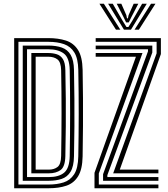

<svg xmlns="http://www.w3.org/2000/svg" viewBox="-20 -1003 894 1023"><path d="M55.5 0V-800H237Q290.5 -800 331.2 -786.9Q372 -773.8 395.4 -737.2Q418.8 -700.8 420.2 -631Q421.8 -552.8 422.2 -480.5Q422.8 -408.2 422.2 -332.8Q421.8 -257.2 420.2 -169.5Q418.8 -100.5 396.2 -63.9Q373.8 -27.2 333.8 -13.6Q293.8 0 240 0ZM78.2 -19.8H240Q283.2 -19.8 318.5 -30.9Q353.8 -42 374.9 -74.2Q396 -106.5 397.2 -170.2Q399.2 -279.2 399.4 -394Q399.5 -508.8 397.2 -630.5Q396 -690.5 376.4 -722.9Q356.8 -755.2 321.2 -767.8Q285.8 -780.2 237 -780.2H78.2ZM101.2 -39.8V-760.2H237Q279.2 -760.2 309.6 -749.5Q340 -738.8 356.6 -710.6Q373.2 -682.5 374.2 -630.5Q375.8 -549 376.4 -476.1Q377 -403.2 376.5 -329.2Q376 -255.2 374.2 -170.2Q373.2 -116 355.9 -87.9Q338.5 -59.8 308.6 -49.8Q278.8 -39.8 240 -39.8ZM124 -59.5H240Q293.8 -59.5 322 -83.2Q350.2 -107 351.5 -171Q353.5 -287.2 353.6 -397.9Q353.8 -508.5 351.5 -629.8Q350 -695.8 319.8 -718.1Q289.5 -740.5 237 -740.5H124ZM147 -79.5V-720.5H237Q261.2 -720.5 281.8 -714.2Q302.2 -708 314.9 -688.5Q327.5 -669 328.2 -629Q330 -549 330.6 -476.5Q331.2 -404 330.6 -330.1Q330 -256.2 328.2 -171.5Q327 -114.8 302.9 -97.1Q278.8 -79.5 240 -79.5ZM170 -99.2H240Q268 -99.2 286.4 -113.2Q304.8 -127.2 305.8 -172.5Q307.8 -282.8 307.9 -398.8Q308 -514.8 305.8 -628Q304.8 -672 286.2 -686.4Q267.8 -700.8 237 -700.8H170ZM583 -79.5 814.5 -719V-780.2H489.8V-800H837.2V-715L618.2 -99.2H824V-79.5ZM529.2 -39.8V-74.8L768.5 -729.5V-740.5H489.8V-760.2H791.5V-723.2L552 -69.8V-59.5H824V-39.8ZM483.5 0V-82.2L704.2 -700.8H489.8V-720.5H739.2L506.5 -78.8V-19.8H824V0ZM509.8 -983H533.5L621.2 -844.8H598ZM556.2 -983H580.8L633.8 -891.5L654 -859H664L684.2 -891.2L737.2 -983H762L677.8 -844.8H640.5ZM602 -983H626.5L653 -922.5L656.8 -905.2H661.5L665.2 -922.5L692.2 -983H716.8L679 -910L666 -883.5H652L639.2 -910ZM784.5 -983H808.2L720 -844.8H696.8Z"/></svg>

Font: Big Shoulders Inline Text
Style: Bold
Weight: 700
Designer: Patric King
Foundry: XO Type Co
Version: Version 1.000